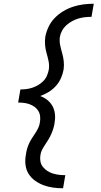

<svg xmlns="http://www.w3.org/2000/svg" viewBox="-20 -853 540 1026"><path d="M317 153Q290 153 264 149.5Q238 146 213.5 137Q189 128 168 113Q147 98 133.5 77Q120 56 116.5 29.5Q113 3 118 -24Q120 -40 124 -55Q128 -70 134.5 -84.5Q141 -99 150 -113Q159 -127 168 -140.5Q177 -154 184 -168.5Q191 -183 193 -198Q196 -214 194.5 -230Q193 -246 185.5 -259Q178 -272 166 -281Q154 -290 139.5 -295.5Q125 -301 109 -303Q93 -305 77 -305L89 -375Q105 -375 121 -377Q137 -379 153.5 -384.5Q170 -390 185 -399Q200 -408 212.5 -421Q225 -434 231.5 -450Q238 -466 241 -482Q244 -505 239.5 -526.5Q235 -548 229 -568.5Q223 -589 221 -611Q219 -633 222 -656Q227 -683 239.5 -709.5Q252 -736 272.5 -757Q293 -778 318 -793Q343 -808 370.5 -817Q398 -826 426 -829.5Q454 -833 481 -833L469 -763Q451 -763 433.5 -761Q416 -759 399 -754Q382 -749 365.5 -740Q349 -731 335 -718.5Q321 -706 312 -689.5Q303 -673 300 -656Q297 -633 301.5 -611.5Q306 -590 312 -569.5Q318 -549 320.5 -527Q323 -505 320 -482Q316 -459 306 -436Q296 -413 279 -394Q262 -375 240 -361.5Q218 -348 195 -340Q216 -332 233 -318.5Q250 -305 260.5 -286Q271 -267 273.5 -244Q276 -221 272 -198Q270 -183 265.5 -168Q261 -153 254.5 -138Q248 -123 240 -109.5Q232 -96 222.5 -82Q213 -68 205.5 -54Q198 -40 196 -24Q193 -7 196 9.5Q199 26 209 38.5Q219 51 232.5 60Q246 69 262 74Q278 79 294.5 81Q311 83 329 83Z"/></svg>

Font: Iosevka Term Curly Oblique
Style: Regular
Weight: 400
Italic angle: -9°
Designer: Belleve Invis
Foundry: Belleve Invis
Version: Version 32.3.0